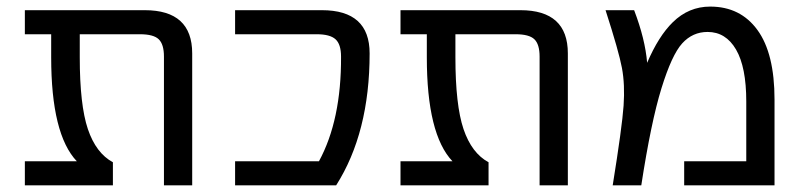

<svg xmlns="http://www.w3.org/2000/svg" viewBox="-20 -555 2411 577"><path d="M557.6 2H472.7V-384.8Q472.7 -421.9 457 -437Q441.4 -452.1 400.4 -452.1H219.7V-382.8Q219.7 -239.3 244.1 -167Q268.6 -94.7 319.3 -67.4V2H54.7V-70.3H210.9Q133.8 -151.4 133.8 -382.8V-452.1H54.7V-524.4H415Q557.6 -524.4 557.6 -394.5Z M947.3 -524.4Q1090.8 -524.4 1090.8 -394.5Q1090.8 -156.2 990.2 2H686.5V-70.3H938.5Q1005.9 -194.3 1004.9 -384.8Q1004.9 -421.9 988.3 -437Q971.7 -452.1 931.6 -452.1H686.5V-524.4Z M1686.5 2H1601.6V-384.8Q1601.6 -421.9 1585.9 -437Q1570.3 -452.1 1529.3 -452.1H1348.6V-382.8Q1348.6 -239.3 1373 -167Q1397.5 -94.7 1448.2 -67.4V2H1183.6V-70.3H1339.8Q1262.7 -151.4 1262.7 -382.8V-452.1H1183.6V-524.4H1543.9Q1686.5 -524.4 1686.5 -394.5Z M2036.1 2V-70.3H2222.7V-250Q2222.7 -353.5 2191.9 -406.2Q2161.1 -459 2106.4 -459Q2061.5 -459 2030.3 -424.8Q1999 -390.6 1967.8 -289.6Q1936.5 -188.5 1907.2 2H1821.3Q1849.6 -173.8 1854 -237.3Q1858.4 -300.8 1849.1 -350.6Q1839.8 -400.4 1799.8 -524.4H1885.7Q1918.9 -437.5 1924.8 -366.2Q1959 -446.3 2002 -488.3Q2049.8 -535.2 2114.3 -535.2Q2205.1 -535.2 2256.3 -464.8Q2307.6 -394.5 2307.6 -255.9V2Z"/></svg>

Font: irohakakuC Regular
Style: Regular
Weight: 400
Designer: [Source Han Sans]
Ryoko NISHIZUKA Ë•øÂ°öÊ∂ºÂ≠ê (kana & ideographs); Paul D. Hunt (Latin, Greek & Cyrillic); Wenlong ZHAN
Version: Version 1.001.20160904